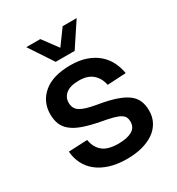

<svg xmlns="http://www.w3.org/2000/svg" viewBox="-178 -849 900 974"><g transform="rotate(-30 272.5 -361.5)"><path d="M283 12Q227 12 183.5 -1.5Q140 -15 110 -39Q80 -63 63.5 -96Q47 -129 44 -168L154 -173Q161 -128 191 -102.5Q221 -77 283 -77Q333 -77 362 -93Q391 -109 391 -144Q391 -159 386 -169.5Q381 -180 367.5 -188.5Q354 -197 329 -204Q304 -211 264 -218Q205 -229 165 -243Q125 -257 101 -276.5Q77 -296 67 -321Q57 -346 57 -379Q57 -452 111.5 -498Q166 -544 270 -544Q321 -544 360 -530.5Q399 -517 427 -493Q455 -469 471 -437Q487 -405 493 -369L384 -363Q376 -405 347.5 -430Q319 -455 269 -455Q217 -455 192 -435Q167 -415 167 -383Q167 -348 194 -331Q221 -314 286 -303Q348 -293 389.5 -279Q431 -265 455.5 -246.5Q480 -228 490.5 -203Q501 -178 501 -145Q501 -108 485 -78.5Q469 -49 440 -29Q411 -9 371 1.5Q331 12 283 12ZM122 -735H204L270 -646L335 -735H417L325 -596H214Z"/></g></svg>

Font: Geist Med
Style: Regular
Weight: 400
Designer: Basement.studio, Andrés Briganti, Mateo Zaragoza
Foundry: Basement.studio, Vercel, Andrés Briganti, Guido Ferreyra, Mateo Zaragoza
Version: Version 1.401